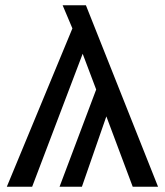

<svg xmlns="http://www.w3.org/2000/svg" viewBox="-20 -709 626 729"><path d="M580.1 0H483.9L383.8 -267.1L291 0H206.1L345.2 -369.1L293.9 -504.9L102.1 0H5.9L254.9 -601.1L217.8 -689H306.2Z"/></svg>

Font: FiraGO
Style: Regular
Weight: 400
Designer: bBox Type
Foundry: bBox Type GmbH
Version: Version 1.001;PS 001.001;hotconv 1.0.88;makeotf.lib2.5.64775